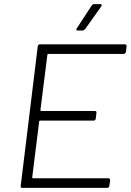

<svg xmlns="http://www.w3.org/2000/svg" viewBox="-20 -916 637 936"><path d="M583 -653H215Q211 -653 211 -649L177 -379Q177 -375 181 -375H442Q452 -375 450 -365L447 -338Q445 -328 436 -328H175Q171 -328 171 -324L137 -51Q137 -47 141 -47H508Q517 -47 517 -37L513 -10Q513 -6 510 -3Q507 0 502 0H89Q79 0 81 -10L164 -690Q166 -700 175 -700H588Q593 -700 595.5 -697Q598 -694 597 -690L594 -663Q593 -659 590 -656Q587 -653 583 -653ZM355 -779 427 -889Q432 -896 440 -896H468Q474 -896 475.5 -892.5Q477 -889 473 -884L395 -774Q388 -767 382 -767H360Q354 -767 352.5 -770.5Q351 -774 355 -779Z"/></svg>

Font: Barlow Light
Style: Italic
Weight: 300
Italic angle: -7°
Designer: Jeremy Tribby
Foundry: Tribby Type
Version: Version 1.408